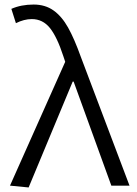

<svg xmlns="http://www.w3.org/2000/svg" viewBox="-20 -817 604 845"><path d="M24 0 267 -545 259 -569Q231 -655 199.5 -694Q168 -733 120 -733Q86 -733 50 -715L30 -778Q73 -797 128 -797Q179 -797 215.5 -771Q252 -745 279.5 -696Q307 -647 336 -566L550 0H470L304 -458H300L106 8Z"/></svg>

Font: Nebula Sans Book
Style: Regular
Weight: 400
Designer: Paul D. Hunt for Adobe (as Source Sans)
Foundry: Nebula Entertainment & Broadcasting LLC
Version: Version 1.010